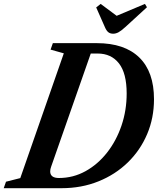

<svg xmlns="http://www.w3.org/2000/svg" viewBox="-74 -988 829 1008"><path d="M-54.5 0 -42.5 -34 32.5 -53 261 -708 191.5 -727.5 203.5 -761.5H434Q580 -761.5 657.2 -686.2Q734.5 -611 734.5 -467Q734.5 -368.5 698.5 -283.8Q662.5 -199 597 -135.2Q531.5 -71.5 442.8 -35.8Q354 0 249 0ZM235.5 -53.5Q310 -53.5 374.8 -89.2Q439.5 -125 488 -186.8Q536.5 -248.5 563.8 -328.5Q591 -408.5 591 -497Q591 -603.5 550.5 -655.2Q510 -707 438.5 -707H402.5L194.5 -113Q189.5 -99.5 189.5 -88Q189.5 -71 201 -62.2Q212.5 -53.5 235.5 -53.5ZM520 -811Q504.5 -811 494.5 -819Q484.5 -827 476.5 -846L431 -949L454.5 -967.5L538.5 -905L687 -967.5L697.5 -950L584 -846Q562 -826 548 -818.5Q534 -811 520 -811Z"/></svg>

Font: Libre Caslon Condensed
Style: Italic
Weight: 400
Italic angle: -22.583°
Designer: Pablo Impallari, Rodrigo Fuenzalida, Katja Schimmel, Ertekin Erdin
Foundry: Pablo Impallari, Rodrigo Fuenzalida
Version: Version 2.000;gftools[0.9.33]